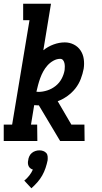

<svg xmlns="http://www.w3.org/2000/svg" viewBox="-26 -755 546 1028"><path d="M-6 0V-88H39L132 -647H98V-735H247L206 -486Q231 -506 261 -517Q291 -528 321 -528Q347 -528 369.5 -516.5Q392 -505 405.5 -484.5Q419 -464 422.5 -438.5Q426 -413 422 -387Q417 -360 406.5 -332.5Q396 -305 378 -282Q360 -259 335 -241Q310 -223 283 -213L356 -88H426L427 0H296L182 -191H175Q171 -191 166.5 -191.5Q162 -192 157 -192L140 -88H173L174 0ZM180 -263Q203 -263 227.5 -271Q252 -279 272 -295Q292 -311 304 -333.5Q316 -356 320 -380Q321 -389 321 -398.5Q321 -408 319 -417Q317 -426 311.5 -433Q306 -440 296 -440Q278 -440 260 -430Q242 -420 228.5 -405Q215 -390 205.5 -372.5Q196 -355 189.5 -337Q183 -319 178 -300.5Q173 -282 169 -264Q172 -264 174.5 -263.5Q177 -263 180 -263ZM142 253 104 212Q119 200 131 184.5Q143 169 150 153Q143 151 136.5 146Q130 141 127 134Q124 127 123.5 119Q123 111 125 103Q126 92 131 81.5Q136 71 144.5 64Q153 57 163.5 53.5Q174 50 185 50Q196 50 205.5 53.5Q215 57 221.5 64Q228 71 229 81.5Q230 92 229 103Q225 123 218 144Q211 165 200 184.5Q189 204 174 221Q159 238 142 253Z"/></svg>

Font: Iosevka Curly Slab Semibold
Style: Italic
Weight: 600
Italic angle: -9°
Monospace: yes
Designer: Belleve Invis
Foundry: Belleve Invis
Version: Version 22.1.2; ttfautohint (v1.8.4)